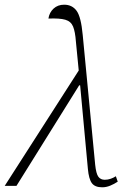

<svg xmlns="http://www.w3.org/2000/svg" viewBox="-50 -791 557 817"><path d="M-30 0 285 -491 273 -614Q270 -656 261 -678Q252 -700 228 -707Q204 -714 156 -712Q160 -738 178 -754.5Q196 -771 223 -771Q257 -771 276 -745Q295 -719 302 -642L355 -90Q359 -52 368.5 -39Q378 -26 396 -26Q409 -26 421.5 -30.5Q434 -35 443 -41L451 -18Q436 -8 419 -1Q402 6 385 6Q354 6 341 -11.5Q328 -29 324 -72L291 -428H287L20 0Z"/></svg>

Font: Noto Serif SemiCondensed ExtraLight
Style: Italic
Weight: 200
Width: 4
Italic angle: -12°
Designer: Monotype Design Team
Foundry: Monotype Imaging Inc.
Version: Version 2.013